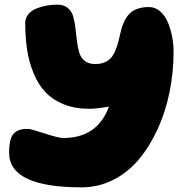

<svg xmlns="http://www.w3.org/2000/svg" viewBox="-20 -807 779 821"><path d="M225.1 -787.1Q252.4 -787.1 269.5 -773.2Q286.6 -759.3 293 -736.8Q299.3 -714.4 302.5 -687.3Q305.7 -660.2 308.8 -633.1Q312 -606 318.4 -583.5Q324.7 -561 341.8 -547.1Q358.9 -533.2 386.2 -533.2Q411.6 -533.2 429.9 -541.5Q448.2 -549.8 458.5 -564Q468.8 -578.1 475.8 -596.4Q482.9 -614.7 487.5 -634.8Q492.2 -654.8 497.1 -675Q502 -695.3 510.5 -713.6Q519 -731.9 531.5 -746.1Q543.9 -760.3 565.7 -768.6Q587.4 -776.9 617.2 -776.9Q644 -776.9 665.3 -758.1Q686.5 -739.3 698.5 -709.7Q710.4 -680.2 716.3 -648.7Q722.2 -617.2 722.2 -586.9Q722.2 -498.5 705.1 -413.8Q688 -329.1 654.3 -255.4Q620.6 -181.6 574 -125.7Q527.3 -69.8 464.1 -37.8Q400.9 -5.9 329.1 -5.9Q19 -5.9 19 -153.8Q19 -185.5 24.2 -206.3Q29.3 -227.1 40.5 -237.5Q51.8 -248 65.4 -252Q79.1 -255.9 100.1 -255.9Q111.8 -255.9 171.1 -236.3Q230.5 -216.8 250 -216.8Q396.5 -216.8 445.8 -351.1Q391.6 -341.8 361.8 -341.8Q300.8 -341.8 253.2 -360.8Q205.6 -379.9 174.8 -412.4Q144 -444.8 124.3 -492.2Q104.5 -539.6 96.2 -592.5Q87.9 -645.5 87.9 -709Q87.9 -730 100.8 -745.8Q113.8 -761.7 134.8 -770.3Q155.8 -778.8 178.5 -783Q201.2 -787.1 225.1 -787.1Z"/></svg>

Font: Blue Custard
Style: Regular
Weight: 400
Version: Version 01.01